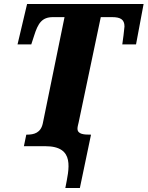

<svg xmlns="http://www.w3.org/2000/svg" viewBox="-20 -734 741 964"><path d="M308 210H381L437 -58H434C404 -58 369 -59 369 -88C369 -97 372 -107 375 -120L486 -648H543C585 -648 605 -636 605 -601C605 -592 596 -523 594 -511H663L701 -714H116L68 -511H137L151 -554C171 -618 191 -648 246 -648H304L195 -115C185 -67 151 -58 116 -58H112L100 0H207C359 0 326 115 308 210Z"/></svg>

Font: Noto Serif Condensed Black
Style: Italic
Weight: 900
Width: 3
Italic angle: -12°
Designer: Monotype Design Team
Foundry: Monotype Imaging Inc.
Version: Version 2.013